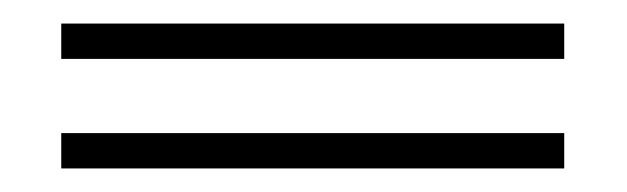

<svg xmlns="http://www.w3.org/2000/svg" viewBox="-20 -408 532 163"><path d="M32 -388H459V-358H32ZM32 -295H459V-265H32Z"/></svg>

Font: Wachinanga
Style: Regular
Weight: 400
Designer: deFharo
Foundry: deFharo
Version: Wachinanga: Version 2.001 2013